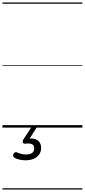

<svg xmlns="http://www.w3.org/2000/svg" viewBox="-20 -1030 685 1550"><path d="M186 264Q163 264 136.5 258.5Q110 253 92 240Q85 234 85.5 225.5Q86 217 90 210Q97 201 103 199Q109 197 117 200Q131 207 149.5 212Q168 217 191 217Q222 217 239 205Q256 193 256 168Q256 143 238 134Q220 125 184 130Q176 131 172 128.5Q168 126 165 121Q163 114 163.5 108.5Q164 103 170 94L234 -4H278L207 108L192 94Q230 84 257 91Q284 98 298 117Q312 136 312 164Q312 195 296 217.5Q280 240 252 252Q224 264 186 264ZM0 490H645V500H0ZM0 -20H645V0H0ZM0 -505H645V-500H0ZM0 -1010H645V-1000H0Z"/></svg>

Font: Playwrite NZ Guides
Style: Regular
Weight: 400
Designer: Veronika Burian, José Scaglione
Foundry: TypeTogether
Version: Version 1.003